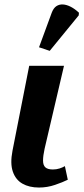

<svg xmlns="http://www.w3.org/2000/svg" viewBox="-20 -831 378 861"><path d="M155 10Q111 10 80.5 -7.5Q50 -25 37.5 -61.5Q25 -98 36 -155L111 -536H267L180 -164Q173 -132 173 -111Q173 -90 183.5 -80.5Q194 -71 217 -71Q233 -71 247 -75.5Q261 -80 271 -86L284 -25Q262 -14 227 -2Q192 10 155 10ZM203 -603 155 -619 212 -774Q220 -795 233 -803.5Q246 -812 262.5 -811Q279 -810 297.5 -800.5Q316 -791 334 -774L333 -762Z"/></svg>

Font: Noto Serif
Style: Italic
Weight: 400
Italic angle: -12°
Designer: Monotype Design Team
Foundry: Monotype Imaging Inc.
Version: Version 2.013